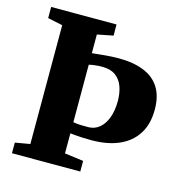

<svg xmlns="http://www.w3.org/2000/svg" viewBox="-109 -843 896 942"><g transform="rotate(15 339.0 -371.5)"><path d="M111 -67V-670.5L35.5 -686.5V-743H367.5L368 -686.5L287 -670.5V-575.5Q302.5 -577 318.5 -578.8Q334.5 -580.5 351.2 -582Q368 -583.5 385.5 -584.5Q403 -585.5 421.5 -585.5Q496.5 -585.5 549.2 -564.2Q602 -543 629.5 -499.2Q657 -455.5 657 -388Q657 -313.5 625 -263.5Q593 -213.5 534.5 -188Q476 -162.5 395 -162.5Q368.5 -162.5 348 -163.5Q327.5 -164.5 312.2 -166Q297 -167.5 287 -168.5V-66.5L382.5 -54V0H35.5V-54ZM363.5 -220.5Q395 -220.5 419.2 -240Q443.5 -259.5 457.2 -295.8Q471 -332 471 -382Q471 -421.5 459.5 -454Q448 -486.5 422.2 -505.5Q396.5 -524.5 354 -524.5Q334.5 -524.5 316.8 -522.2Q299 -520 287 -517V-225Q304.5 -221.5 325 -221Q345.5 -220.5 363.5 -220.5Z"/></g></svg>

Font: Merriweather 48pt Black
Style: Regular
Weight: 900
Version: Version 2.100